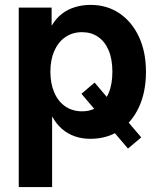

<svg xmlns="http://www.w3.org/2000/svg" viewBox="-20 -546 627 770"><path d="M359.4 -214.8 546.4 4.9 493.2 49.8 306.6 -169.9ZM55.2 204.1V-515.6H187V-444.8H188.5Q204.6 -472.2 227.8 -490.2Q251 -508.3 280.5 -517.3Q310.1 -526.4 343.3 -526.4Q409.2 -526.4 459.2 -492.4Q509.3 -458.5 537.4 -397.9Q565.4 -337.4 565.4 -258.3Q565.4 -177.7 537.6 -117.2Q509.8 -56.6 459.7 -22.9Q409.7 10.7 342.3 10.7Q308.6 10.7 280 0.7Q251.5 -9.3 228.8 -28.8Q206.1 -48.3 190.4 -77.1H189V204.1ZM309.1 -99.6Q345.7 -99.6 373 -118.2Q400.4 -136.7 415.5 -172.1Q430.7 -207.5 430.7 -258.3Q430.7 -309.1 415.5 -344.5Q400.4 -379.9 373 -398.4Q345.7 -417 309.1 -417Q271 -417 242.2 -397.2Q213.4 -377.4 197.8 -342Q182.1 -306.6 182.1 -258.3Q182.1 -210.4 197.8 -174.6Q213.4 -138.7 242.2 -119.1Q271 -99.6 309.1 -99.6Z"/></svg>

Font: Inter Cardless Display
Style: Bold
Weight: 700
Designer: Rasmus Andersson
Foundry: rsms
Version: Version 4.001;git-9221beed3